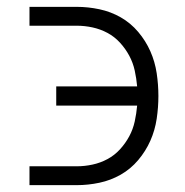

<svg xmlns="http://www.w3.org/2000/svg" viewBox="-20 -540 540 560"><path d="M66 0V-55H204Q227 -55 250 -60Q273 -65 293.5 -76Q314 -87 330 -104.5Q346 -122 357 -142.5Q368 -163 373 -186Q378 -209 380 -232H144V-288H380Q378 -311 373 -334Q368 -357 357 -377.5Q346 -398 330 -415.5Q314 -433 293.5 -444Q273 -455 250 -460Q227 -465 204 -465H66V-520H204Q237 -520 270 -513Q303 -506 332 -489.5Q361 -473 383 -447Q405 -421 418.5 -390.5Q432 -360 437 -326.5Q442 -293 442 -260Q442 -227 437 -193.5Q432 -160 418.5 -129.5Q405 -99 383 -73Q361 -47 332 -30.5Q303 -14 270 -7Q237 0 204 0Z"/></svg>

Font: Iosevka SS18 Light
Style: Regular
Weight: 300
Monospace: yes
Designer: Belleve Invis
Foundry: Belleve Invis
Version: Version 25.1.1; ttfautohint (v1.8.4)